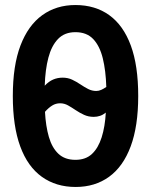

<svg xmlns="http://www.w3.org/2000/svg" viewBox="-20 -729 600 764"><path d="M281 15Q203 15 146.5 -25.5Q90 -66 60.5 -146.5Q31 -227 31 -347Q31 -468 61.5 -548Q92 -628 148 -668.5Q204 -709 280 -709Q359 -709 415 -668.5Q471 -628 500.5 -548Q530 -468 530 -347Q530 -227 500 -146.5Q470 -66 414 -25.5Q358 15 281 15ZM280 -93Q321 -93 346 -116.5Q371 -140 384.5 -182.5Q398 -225 401 -281Q390 -272 378 -268Q366 -264 353 -264Q332 -264 314.5 -272Q297 -280 281.5 -290.5Q266 -301 251 -309.5Q236 -318 219 -318Q202 -318 187.5 -309Q173 -300 159 -284Q162 -227 174.5 -184Q187 -141 212.5 -117Q238 -93 280 -93ZM363 -367Q373 -367 383 -371.5Q393 -376 403 -383Q401 -448 389 -497Q377 -546 351 -573.5Q325 -601 280 -601Q237 -601 211 -574Q185 -547 172.5 -499.5Q160 -452 158 -388Q174 -405 191.5 -412.5Q209 -420 229 -420Q250 -420 267 -412Q284 -404 299.5 -393.5Q315 -383 330.5 -375Q346 -367 363 -367Z"/></svg>

Font: Ubuntu Sans Mono SemiBold
Style: Regular
Weight: 600
Monospace: yes
Designer: Dalton Maag Ltd
Foundry: Dalton Maag Ltd
Version: Version 1.006